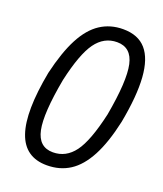

<svg xmlns="http://www.w3.org/2000/svg" viewBox="-134 -803 767 901"><g transform="rotate(20 249.0 -352.5)"><path d="M206 9Q96 9 61 -93Q26 -195 65 -401Q91 -512 127 -580.5Q163 -649 212.5 -681.5Q262 -714 326 -714Q401 -714 440.5 -668.5Q480 -623 486.5 -532Q493 -441 467 -303Q443 -193 406.5 -124Q370 -55 320.5 -23Q271 9 206 9ZM212 -58Q277 -58 319 -114.5Q361 -171 393 -313Q425 -491 408 -569Q391 -647 320 -647Q255 -647 213.5 -589.5Q172 -532 141 -393Q108 -215 124.5 -136.5Q141 -58 212 -58Z"/></g></svg>

Font: Nunito Sans 10pt Condensed
Style: Italic
Weight: 400
Width: 3
Italic angle: -9°
Designer: Vernon Adams
Foundry: Vernon Adams
Version: Version 3.101;gftools[0.9.27]